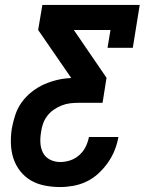

<svg xmlns="http://www.w3.org/2000/svg" viewBox="-20 -550 640 775"><path d="M223 205Q191 205 160.5 199Q130 193 105 178.5Q80 164 61.5 140.5Q43 117 34 89Q25 61 24 29.5Q23 -2 28 -33Q33 -60 42 -87Q51 -114 68 -137.5Q85 -161 108.5 -179.5Q132 -198 158 -209.5Q184 -221 211.5 -227.5Q239 -234 267 -235V-236L134 -429L151 -530H544L516 -357H414L426 -429H278L410 -236L394 -135H297Q280 -135 263 -133Q246 -131 229.5 -124.5Q213 -118 197.5 -107.5Q182 -97 171 -82.5Q160 -68 154 -51.5Q148 -35 146 -18Q142 4 143 26Q144 48 153.5 66.5Q163 85 182 94.5Q201 104 223 104Q243 104 263 97.5Q283 91 299.5 76.5Q316 62 325.5 43Q335 24 339 3H458Q453 31 442.5 57Q432 83 415.5 106.5Q399 130 377.5 150Q356 170 330 182.5Q304 195 276.5 200Q249 205 223 205Z"/></svg>

Font: Iosevka Curly Slab ExObl
Style: Bold
Weight: 700
Width: 7
Italic angle: -9°
Monospace: yes
Designer: Belleve Invis
Foundry: Belleve Invis
Version: Version 11.0.0; ttfautohint (v1.8.3)